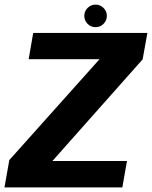

<svg xmlns="http://www.w3.org/2000/svg" viewBox="-43 -819 665 839"><path d="M-23.5 0H491.6L511.9 -115.4H186L580.3 -559.6L601.1 -675H102.1L82.2 -560.3H391.9L-2.3 -119.5ZM374.3 -700.3Q395.1 -700.3 409.5 -714.8Q423.9 -729.4 423.9 -749.7Q423.9 -770 409.4 -784.4Q395 -798.8 374.8 -798.8Q354.4 -798.8 339.9 -784.4Q325.4 -770 325.4 -749.7Q325.4 -729.2 339.7 -714.8Q354 -700.3 374.3 -700.3Z"/></svg>

Font: Anybody Thin
Style: Italic
Weight: 100
Italic angle: -10°
Designer: Tyler Finck
Foundry: Etcetera Type Company
Version: Version 1.114;gftools[0.9.25]